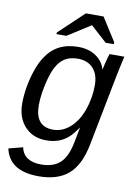

<svg xmlns="http://www.w3.org/2000/svg" viewBox="-100 -792 756 1065"><g transform="rotate(10 278.0 -260.0)"><path d="M193.8 207.5Q111.3 207.5 63.2 176.8Q15.1 146 2 84.5L81.5 64Q98.1 140.6 195.8 140.6Q265.1 140.6 303.2 104.7Q341.3 68.8 356.9 -13.2Q360.8 -34.7 365.2 -55.9Q369.6 -77.1 373.5 -98.1H372.6Q342.8 -55.2 319.3 -35.6Q295.9 -16.6 266.8 -6.3Q237.8 3.9 200.2 3.9Q125.5 3.9 79.8 -45.2Q34.2 -94.2 34.2 -175.3Q34.2 -218.8 42.5 -267.6Q50.8 -316.4 66.2 -361.8Q81.5 -407.2 102.5 -440.4Q134.3 -490.2 179.7 -513.9Q225.1 -537.6 287.1 -537.6Q346.2 -537.6 387 -509.8Q427.7 -481.9 439.5 -438H440.4Q442.9 -450.2 447.8 -470.5Q452.6 -490.7 457.5 -508.1Q462.4 -525.4 463.9 -528.3H547.4L538.1 -488.3L523.4 -418.9L444.8 -15.1Q421.4 103 360.8 155.3Q300.3 207.5 193.8 207.5ZM126.5 -182.1Q126.5 -61 227.5 -61Q280.3 -61 323.2 -99.6Q366.2 -137.7 389.9 -204.6Q413.6 -271.5 413.6 -343.8Q413.6 -404.8 382.3 -438.7Q351.1 -472.7 296.4 -472.7Q252.4 -472.7 223.1 -454.6Q193.8 -436.5 173.8 -397.9Q160.6 -372.6 149.9 -334.2Q139.2 -295.9 132.8 -255.4Q126.5 -214.8 126.5 -182.1ZM339.8 -668.9 210.4 -586.4H153.8L155.8 -596.2L295.4 -728H395L478.5 -596.2L476.6 -586.4H431.6L340.8 -668.9Z"/></g></svg>

Font: Arimo
Style: Italic
Weight: 400
Italic angle: -12°
Designer: Steve Matteson
Foundry: Monotype Imaging Inc.
Version: Version 1.33